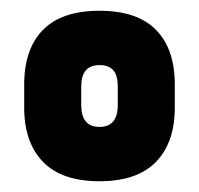

<svg xmlns="http://www.w3.org/2000/svg" viewBox="-20 -711 370 357"><path d="M165 -374Q95 -374 60 -410Q25 -446 25 -511V-554Q25 -620 60 -655.5Q95 -691 165 -691Q235 -691 270 -655.5Q305 -620 305 -554V-511Q305 -446 270 -410Q235 -374 165 -374ZM165 -475Q199 -475 199 -516V-550Q199 -571 190.5 -580.5Q182 -590 165 -590Q131 -590 131 -550V-516Q131 -475 165 -475Z"/></svg>

Font: Sofia Sans Condensed Black
Style: Regular
Weight: 900
Designer: Botio Nikoltchev, Ani Petrova
Foundry: lettersoup
Version: Version 4.101